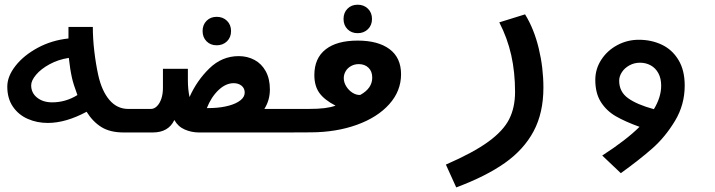

<svg xmlns="http://www.w3.org/2000/svg" viewBox="-20 -563 3040 816"><path d="M348 -88Q259.5 -40.5 183 -40.5Q137 -40.5 97.8 -57.8Q58.5 -75 34.8 -109.8Q11 -144.5 11 -195Q11 -238.5 45.8 -283Q80.5 -327.5 140.2 -359.8Q200 -392 271 -399.5V-448.5H374.5Q374.5 -399 380.8 -345.5Q387 -292 397.5 -244Q412.5 -176.5 445 -138.2Q477.5 -100 525.5 -100H602V0H506Q448 0 411.2 -22.8Q374.5 -45.5 348 -88ZM201.5 -128Q259 -128 309 -159Q291.5 -206.5 286 -231.5Q277.5 -269.5 272.5 -317Q227.5 -310 190.8 -290Q154 -270 133.2 -245.2Q112.5 -220.5 112.5 -200.5Q112.5 -168 137.8 -148Q163 -128 201.5 -128Z M598.5 -100H621Q635.5 -100 647.2 -111.8Q659 -123.5 665.8 -143.8Q672.5 -164 672.5 -189.5V-270.5H778.5V-222.5Q778.5 -183 785.5 -150.5Q816.5 -220.5 870 -272.5Q923.5 -324.5 994.5 -324.5Q1031.5 -324.5 1061.8 -308.2Q1092 -292 1109.5 -260Q1127 -228 1127 -183Q1127 -137 1103.5 -100H1199.5L1202 0H845.5H828H826Q794 0 765.2 -12.5Q736.5 -25 721 -53Q696 0 629 0H598.5ZM883.5 -104Q921.5 -105.5 952.8 -114Q984 -122.5 1002 -136.8Q1020 -151 1020 -169.5Q1020 -188 1006.5 -198.8Q993 -209.5 973 -209.5Q939.5 -209.5 908.5 -180Q877.5 -150.5 859 -103.5ZM841 -431Q841 -457.5 857.8 -474.5Q874.5 -491.5 901 -491.5Q927.5 -491.5 944.8 -474.5Q962 -457.5 962 -431Q962 -404.5 944.8 -387.5Q927.5 -370.5 901 -370.5Q874.5 -370.5 857.8 -387.5Q841 -404.5 841 -431Z M1198.5 -100H1288.5Q1332.5 -100 1359.8 -103.5Q1387 -107 1406 -114Q1358.5 -138.5 1337.2 -168.2Q1316 -198 1316 -244Q1316 -315.5 1363.8 -353Q1411.5 -390.5 1500 -390.5Q1587 -390.5 1635.8 -354Q1684.5 -317.5 1684.5 -247.5Q1684.5 -176 1634.2 -120Q1584 -64 1496.5 -32.5Q1409 -1 1301 -0.5L1198.5 0ZM1511 -159.5Q1562 -187.5 1562 -233Q1562 -260 1546 -275.2Q1530 -290.5 1505 -290.5Q1486.5 -290.5 1471.8 -282.2Q1457 -274 1449 -260.2Q1441 -246.5 1441 -231Q1441 -213 1451.5 -196Q1462 -179 1478.2 -168.8Q1494.5 -158.5 1511 -159.5ZM1440 -482.5Q1440 -509 1456.8 -526Q1473.5 -543 1500 -543Q1526.5 -543 1543.8 -526Q1561 -509 1561 -482.5Q1561 -456 1543.8 -439Q1526.5 -422 1500 -422Q1473.5 -422 1456.8 -439Q1440 -456 1440 -482.5Z M2169 -172.5Q2169 -256 2152.8 -328.5Q2136.5 -401 2102 -468L2211.5 -502Q2249.5 -440.5 2269.5 -358Q2289.5 -275.5 2289.5 -190.5Q2289.5 -83.5 2248 -5.5Q2206.5 72.5 2125.8 129.5Q2045 186.5 1919 233.5L1875 136.5Q1992 85.5 2055.5 39.2Q2119 -7 2144 -56.5Q2169 -106 2169 -172.5Z M2695 -394Q2748.5 -394 2792.8 -373Q2837 -352 2863.5 -308.2Q2890 -264.5 2890 -199.5Q2890 -118 2849 -49.8Q2808 18.5 2753.5 66.8Q2699 115 2618.5 173L2539.5 98Q2641 32.5 2698 -24Q2637 -46 2597.5 -68.8Q2558 -91.5 2534 -129Q2510 -166.5 2510 -223.5Q2510 -270 2535.5 -309.2Q2561 -348.5 2603.5 -371.2Q2646 -394 2695 -394ZM2759 -99Q2790 -150 2790 -199Q2790 -230 2778 -252Q2766 -274 2745.5 -285.2Q2725 -296.5 2700 -296.5Q2675.5 -296.5 2655 -285.2Q2634.5 -274 2623 -256.2Q2611.5 -238.5 2611.5 -220Q2611.5 -173 2649.2 -145.8Q2687 -118.5 2759 -99Z"/></svg>

Font: JuliaMono
Style: Bold Italic
Weight: 700
Italic angle: -9°
Monospace: yes
Designer: cormullion
Foundry: corm
Version: Version 0.057; ttfautohint (v1.8.4)